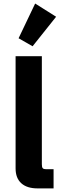

<svg xmlns="http://www.w3.org/2000/svg" viewBox="-20 -1044 338 1064"><path d="M188 0Q129.4 0 97.9 -28.6Q66.4 -57.1 66.4 -110.8V-732.4H211.9V-133.8Q211.9 -117.7 216.6 -112.1Q221.2 -106.4 236.3 -106.4H276.9V0ZM160.6 -787.6 83 -832 174.8 -1024.4 291 -951.2Z"/></svg>

Font: Schibsted Grotesk
Style: Bold
Weight: 700
Designer: Bakken & Baeck AS, Henrik Kongsvoll
Foundry: Schibsted ASA
Version: Version 1.100;gftools[0.9.25]